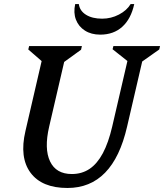

<svg xmlns="http://www.w3.org/2000/svg" viewBox="-20 -919 816 955"><path d="M106.5 -267 195.4 -651 222.8 -584.2 120.7 -672.9 124.9 -690H387.4L383.2 -671.7L263.6 -585.1L308.5 -651L224.5 -289Q199 -179 229 -116.2Q259 -53.4 337.2 -53.4Q387.3 -53.4 425.4 -78.9Q463.5 -104.5 491.5 -156.8Q519.4 -209.1 538 -289L622 -651L646 -590L540 -674L544 -690H776.1L772.1 -673L656.1 -591L696.1 -651L612.1 -289Q542.1 16 315.5 16Q188.1 16 131.9 -59.8Q75.7 -135.6 106.5 -267ZM478.6 -746.7Q433.8 -746.7 402.3 -766.9Q370.8 -787 357.7 -821.3Q344.5 -855.7 354 -898.7H372.1Q376.5 -865.2 407.6 -845.7Q438.8 -826.1 488.2 -826.1Q532.4 -826.1 571.5 -846.5Q610.7 -866.9 629.7 -898.7H647.7Q631.6 -825.1 588.3 -785.9Q545 -746.7 478.6 -746.7Z"/></svg>

Font: Platypi Light
Style: Italic
Weight: 300
Italic angle: -13°
Designer: David Sargent
Foundry: Bolt Cutter Type
Version: Version 1.200